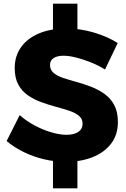

<svg xmlns="http://www.w3.org/2000/svg" viewBox="-20 -870 686 1044"><path d="M268 -850H401V-602H268ZM268 -98H401V154H268ZM551 -492Q514 -515 472.5 -531.5Q431 -548 392.5 -557.5Q354 -567 325 -567Q292 -567 272 -554.5Q252 -542 252 -516Q252 -490 271.5 -473.5Q291 -457 324 -446Q357 -435 397 -424Q437 -413 476 -398Q515 -383 548 -359.5Q581 -336 601 -299Q621 -262 621 -207Q621 -136 583 -87.5Q545 -39 481 -14.5Q417 10 339 10Q280 10 221.5 -3.5Q163 -17 110.5 -42.5Q58 -68 16 -103L87 -244Q123 -212 168 -188Q213 -164 259 -150.5Q305 -137 341 -137Q382 -137 405.5 -152.5Q429 -168 429 -198Q429 -224 409 -240.5Q389 -257 356 -268Q323 -279 283.5 -289.5Q244 -300 204.5 -314.5Q165 -329 132 -351.5Q99 -374 79.5 -410Q60 -446 60 -500Q60 -565 94.5 -613.5Q129 -662 192.5 -688.5Q256 -715 340 -715Q417 -715 491 -693Q565 -671 620 -636Z"/></svg>

Font: Alexandria
Style: Bold
Weight: 700
Designer: Mohamed Gaber
Foundry: Kief Type Foundry
Version: Version 5.100